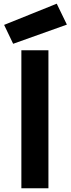

<svg xmlns="http://www.w3.org/2000/svg" viewBox="-20 -1006 377 1026"><path d="M50.3 -772 337.4 -874.5 283.2 -986.3 2 -873ZM94.2 0H238.8V-737.3H94.2Z"/></svg>

Font: Krona One
Style: Regular
Weight: 400
Designer: Yvonne Schüttler
Foundry: Yvonne Schüttler
Version: Version 1.002